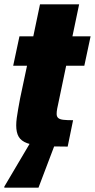

<svg xmlns="http://www.w3.org/2000/svg" viewBox="-21 -678 439 888"><path d="M292 0Q223 0 177 -3Q131 -6 104 -16Q77 -26 65.5 -45.5Q54 -65 54 -98Q54 -114 56.5 -132.5Q59 -151 63 -173.5Q67 -196 72 -223L104 -374H40L69 -510H133L164 -658H345L314 -510H398L369 -374H285L247 -192Q245 -183 243.5 -175.5Q242 -168 241.5 -162Q241 -156 241 -151Q241 -139 248 -132.5Q255 -126 271.5 -124Q288 -122 317 -122ZM-1 190V185L119 -18H235L234 -13L157 190Z"/></svg>

Font: Saira SemiCondensed Black
Style: Italic
Weight: 900
Width: 4
Italic angle: -12°
Designer: Hector Gatti with collaboration of the Omnibus-Type team
Foundry: Omnibus-Type
Version: Version 1.101